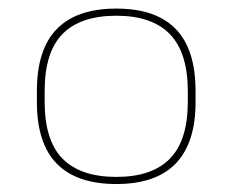

<svg xmlns="http://www.w3.org/2000/svg" viewBox="-20 -544 554 458"><path d="M257.5 -122Q172 -122 129.2 -165.5Q86.5 -209 86.5 -301.5V-326.5Q86.5 -419.5 129.2 -463Q172 -506.5 257.5 -506.5Q342.5 -506.5 385.2 -462.5Q428 -418.5 428 -326V-301.5Q428 -209 385.2 -165.5Q342.5 -122 257.5 -122ZM257.5 -105Q352 -105 399.2 -154Q446.5 -203 446.5 -300.5V-327Q446.5 -426 399.2 -474.8Q352 -523.5 257.5 -523.5Q163 -523.5 115.5 -474.8Q68 -426 68 -327V-300.5Q68 -202 115.5 -153.5Q163 -105 257.5 -105Z"/></svg>

Font: Anek Devanagari Medium Thin
Style: Regular
Weight: 250
Version: Version 1.003